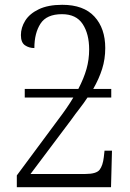

<svg xmlns="http://www.w3.org/2000/svg" viewBox="-20 -779 542 799"><path d="M50 0V-49L222 -281Q241 -306 256.5 -328.5Q272 -351 285 -373H83V-409H306Q329 -453 340 -492Q351 -531 351 -573Q351 -638 324 -679Q297 -720 238 -720Q174 -720 148.5 -680.5Q123 -641 123 -579Q101 -579 84 -590.5Q67 -602 67 -633Q67 -664 85 -693Q103 -722 141.5 -740.5Q180 -759 239 -759Q328 -759 373 -710Q418 -661 418 -579Q418 -533 405 -492Q392 -451 368 -409H443V-373H344Q329 -350 311 -327Q293 -304 276 -280L107 -55H335Q381 -55 394.5 -72.5Q408 -90 412 -125L415 -152H446L442 0Z"/></svg>

Font: Noto Serif SemiCondensed Light
Style: Regular
Weight: 300
Width: 4
Designer: Monotype Design Team
Foundry: Monotype Imaging Inc.
Version: Version 2.013